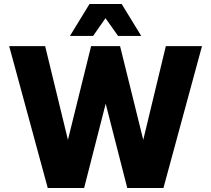

<svg xmlns="http://www.w3.org/2000/svg" viewBox="-20 -941 1057 961"><path d="M219 0 26 -710H206L320 -241L436 -710H581L697 -241L810 -710H991L798 0H617L509 -422L401 0ZM330 -761 428 -921H589L687 -761H571L508 -850L446 -761Z"/></svg>

Font: Geist ExtBd
Style: Regular
Weight: 400
Designer: Basement.studio, Andrés Briganti, Mateo Zaragoza
Foundry: Basement.studio, Vercel, Andrés Briganti, Guido Ferreyra, Mateo Zaragoza
Version: Version 1.401